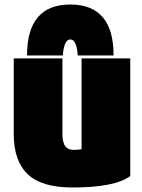

<svg xmlns="http://www.w3.org/2000/svg" viewBox="-20 -806 629 852"><path d="M558 -547V-25Q491 26 301 26Q165 26 103 -33Q41 -92 41 -211V-547H257V-278Q257 -269 257 -252.5Q257 -236 257 -228Q257 -220 257 -207Q257 -194 258.5 -187.5Q260 -181 262.5 -172Q265 -163 268.5 -158.5Q272 -154 277.5 -149.5Q283 -145 290 -143Q297 -141 307 -141Q326 -141 342 -144V-547ZM484 -560H325Q320 -631 292 -631Q264 -631 259 -560H100Q100 -786 292 -786Q484 -786 484 -560Z"/></svg>

Font: Repo
Style: ExtraBlack
Weight: 1000
Designer: Stefan Peev
Foundry: Context Ltd
Version: Version 001.000